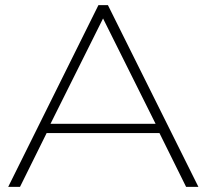

<svg xmlns="http://www.w3.org/2000/svg" viewBox="-20 -729 807 749"><path d="M12 0 364 -709H401L754 0H706L602 -210H162L58 0ZM177 -246H587L382 -657Z"/></svg>

Font: Georama Extended ExtraLight
Style: Regular
Weight: 200
Width: 7
Designer: Jean-Baptiste Levee
Foundry: Production Type
Version: Version 1.000